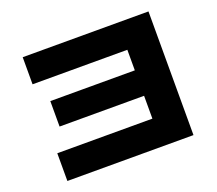

<svg xmlns="http://www.w3.org/2000/svg" viewBox="-125 -914 1250 1106"><g transform="rotate(-20 500.0 -361.0)"><path d="M110 18V-152H693V-574H112V-740H883V18ZM175 -292V-448H805V-292Z"/></g></svg>

Font: Murecho Thin Black
Style: Regular
Weight: 900
Version: Version 1.010